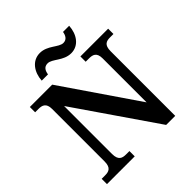

<svg xmlns="http://www.w3.org/2000/svg" viewBox="-239 -1087 1257 1257"><g transform="rotate(-45 389.5 -459.0)"><path d="M473 -771C544 -771 586 -834 590 -908H533C529 -881 516 -855 484 -855C442 -855 399 -918 328 -918C256 -918 213 -854 209 -781H267C271 -808 282 -834 316 -834C359 -834 401 -771 473 -771ZM32 0H289V-49H258C224 -49 195 -57 195 -116V-560L580 0H664V-598C664 -657 692 -665 726 -665H757V-714H500V-665H531C565 -665 594 -657 594 -602V-195L239 -714H32V-665H63C96 -665 126 -657 126 -602V-116C126 -57 97 -49 63 -49H32Z"/></g></svg>

Font: Noto Serif Tamil SemiBold
Style: Italic
Weight: 600
Italic angle: -12°
Designer: Indian Type Foundry, Tom Grace, and the Monotype Design Team
Foundry: Monotype Imaging Inc.
Version: Version 2.003